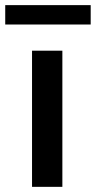

<svg xmlns="http://www.w3.org/2000/svg" viewBox="-54 -725 372 745"><path d="M188 -528.3V0H70.3V-528.3ZM297.9 -705.1V-629.9H-33.7V-705.1Z"/></svg>

Font: Vazirmatn UI Medium
Style: Regular
Weight: 500
Designer: Saber Rastikerdar
Foundry: Saber Rastikerdar
Version: Version 33.003